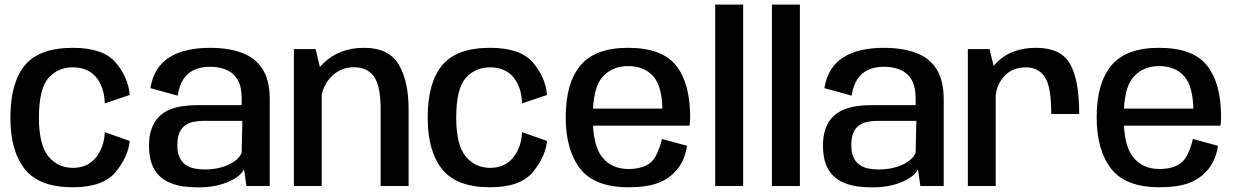

<svg xmlns="http://www.w3.org/2000/svg" viewBox="-20 -805 5352 831"><path d="M295 5.5Q426.5 5.5 480.8 -60.8Q535 -127 541.5 -195L433.5 -233Q431 -168 395 -123.2Q359 -78.5 295 -78.5Q230.5 -78.5 189.5 -128.2Q148.5 -178 148.5 -295.5Q148.5 -420 189.2 -466.8Q230 -513.5 295 -513.5Q359.5 -513.5 395.2 -471.8Q431 -430 433.5 -357.5L541.5 -394Q535 -470 481 -534Q427 -598 295 -598Q150 -598 87.5 -522.2Q25 -446.5 25 -295.5Q25 -151 87.5 -72.8Q150 5.5 295 5.5Z M838.5 6Q881 6 915.2 -1.5Q949.5 -9 974.5 -20.8Q999.5 -32.5 1015.2 -46.2Q1031 -60 1036 -73L1046.5 0H1147.5V-374.5Q1147.5 -457.5 1116.2 -506.2Q1085 -555 1026.8 -576.5Q968.5 -598 888 -598Q836 -598 792 -588.2Q748 -578.5 714.5 -557.8Q681 -537 659.8 -503.8Q638.5 -470.5 631 -423.5L749 -391Q756 -436.5 774.8 -463.8Q793.5 -491 822.5 -503.5Q851.5 -516 888.5 -516Q929 -516 960 -502.8Q991 -489.5 1008.5 -459.8Q1026 -430 1026 -380.5V-350H834.5Q802.5 -350 771.8 -345.8Q741 -341.5 714.5 -330.5Q688 -319.5 668 -299.8Q648 -280 636.5 -249.2Q625 -218.5 625 -174.5Q625 -129 636.5 -97Q648 -65 668.5 -45Q689 -25 716 -13.8Q743 -2.5 774.2 1.8Q805.5 6 838.5 6ZM865 -71.5Q842.5 -71.5 821.2 -75.8Q800 -80 783.5 -91.5Q767 -103 757.2 -123.8Q747.5 -144.5 747.5 -177.5Q747.5 -210.5 756.8 -231.2Q766 -252 782 -263Q798 -274 818.8 -278Q839.5 -282 862.5 -282H1029L1026 -146Q1021.5 -131 1007.5 -117.5Q993.5 -104 972 -93.5Q950.5 -83 923.2 -77.2Q896 -71.5 865 -71.5Z M1252 0H1372.5V-482L1346 -592.5H1252ZM1627.5 0H1748.5V-332Q1748.5 -455 1705.2 -526.5Q1662 -598 1556 -598Q1447 -598 1378.5 -530Q1310 -462 1310 -388L1368.5 -354.5Q1368.5 -424 1410 -469Q1451.5 -514 1511.5 -514Q1570 -514 1598.8 -473.5Q1627.5 -433 1627.5 -331Z M2101 5.5Q2232.5 5.5 2286.8 -60.8Q2341 -127 2347.5 -195L2239.5 -233Q2237 -168 2201 -123.2Q2165 -78.5 2101 -78.5Q2036.5 -78.5 1995.5 -128.2Q1954.5 -178 1954.5 -295.5Q1954.5 -420 1995.2 -466.8Q2036 -513.5 2101 -513.5Q2165.5 -513.5 2201.2 -471.8Q2237 -430 2239.5 -357.5L2347.5 -394Q2341 -470 2287 -534Q2233 -598 2101 -598Q1956 -598 1893.5 -522.2Q1831 -446.5 1831 -295.5Q1831 -151 1893.5 -72.8Q1956 5.5 2101 5.5Z M2700.5 5.5V-73.5Q2628 -73.5 2586.8 -124.2Q2545.5 -175 2545.5 -297Q2545.5 -425 2587.8 -472Q2630 -519 2699 -519Q2768.5 -519 2807.8 -474.5Q2847 -430 2847 -323L2852.5 -335H2533V-261H2964.5Q2967 -277.5 2967 -298.5Q2967 -444.5 2906.2 -521.2Q2845.5 -598 2698.5 -598Q2556 -598 2492.2 -521.8Q2428.5 -445.5 2428.5 -297Q2428.5 -155.5 2491 -75Q2553.5 5.5 2700.5 5.5ZM2700.5 -73.5V5.5Q2780 5.5 2829.5 -13.5Q2879 -32.5 2911.8 -73Q2944.5 -113.5 2953.5 -174L2845 -203.5Q2836 -163.5 2819.2 -131.8Q2802.5 -100 2772.2 -86.8Q2742 -73.5 2700.5 -73.5Z M3075.5 0H3196.5V-785H3075.5Z M3321 0H3442V-785H3321Z M3755.5 6Q3798 6 3832.2 -1.5Q3866.5 -9 3891.5 -20.8Q3916.5 -32.5 3932.2 -46.2Q3948 -60 3953 -73L3963.5 0H4064.5V-374.5Q4064.5 -457.5 4033.2 -506.2Q4002 -555 3943.8 -576.5Q3885.5 -598 3805 -598Q3753 -598 3709 -588.2Q3665 -578.5 3631.5 -557.8Q3598 -537 3576.8 -503.8Q3555.5 -470.5 3548 -423.5L3666 -391Q3673 -436.5 3691.8 -463.8Q3710.5 -491 3739.5 -503.5Q3768.5 -516 3805.5 -516Q3846 -516 3877 -502.8Q3908 -489.5 3925.5 -459.8Q3943 -430 3943 -380.5V-350H3751.5Q3719.5 -350 3688.8 -345.8Q3658 -341.5 3631.5 -330.5Q3605 -319.5 3585 -299.8Q3565 -280 3553.5 -249.2Q3542 -218.5 3542 -174.5Q3542 -129 3553.5 -97Q3565 -65 3585.5 -45Q3606 -25 3633 -13.8Q3660 -2.5 3691.2 1.8Q3722.5 6 3755.5 6ZM3782 -71.5Q3759.5 -71.5 3738.2 -75.8Q3717 -80 3700.5 -91.5Q3684 -103 3674.2 -123.8Q3664.5 -144.5 3664.5 -177.5Q3664.5 -210.5 3673.8 -231.2Q3683 -252 3699 -263Q3715 -274 3735.8 -278Q3756.5 -282 3779.5 -282H3946L3943 -146Q3938.5 -131 3924.5 -117.5Q3910.5 -104 3889 -93.5Q3867.5 -83 3840.2 -77.2Q3813 -71.5 3782 -71.5Z M4530 -311.5H4651Q4651 -460 4611 -529Q4571 -598 4464.5 -598Q4363.5 -598 4303 -543.2Q4242.5 -488.5 4242.5 -410L4289 -378.5Q4289 -431 4324 -472.2Q4359 -513.5 4420.5 -513.5Q4474 -513.5 4502 -472Q4530 -430.5 4530 -311.5ZM4169 0H4289.5V-481.5L4263 -592.5H4169Z M4998.5 5.5V-73.5Q4926 -73.5 4884.8 -124.2Q4843.5 -175 4843.5 -297Q4843.5 -425 4885.8 -472Q4928 -519 4997 -519Q5066.5 -519 5105.8 -474.5Q5145 -430 5145 -323L5150.5 -335H4831V-261H5262.5Q5265 -277.5 5265 -298.5Q5265 -444.5 5204.2 -521.2Q5143.5 -598 4996.5 -598Q4854 -598 4790.2 -521.8Q4726.5 -445.5 4726.5 -297Q4726.5 -155.5 4789 -75Q4851.5 5.5 4998.5 5.5ZM4998.5 -73.5V5.5Q5078 5.5 5127.5 -13.5Q5177 -32.5 5209.8 -73Q5242.5 -113.5 5251.5 -174L5143 -203.5Q5134 -163.5 5117.2 -131.8Q5100.5 -100 5070.2 -86.8Q5040 -73.5 4998.5 -73.5Z"/></svg>

Font: Anybody UltraCondensed Thin Medium
Style: Regular
Weight: 500
Version: Version 1.111